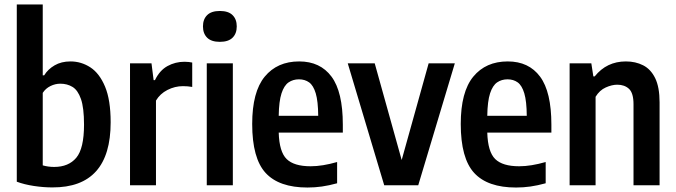

<svg xmlns="http://www.w3.org/2000/svg" viewBox="-20 -828 3019 858"><path d="M214 9.5Q174 9.5 131.2 3Q88.5 -3.5 55 -16V-808H171V-491.5H177.5Q194 -518.5 224 -536Q254 -553.5 295 -553.5Q343 -553.5 383.8 -527Q424.5 -500.5 449.5 -440.8Q474.5 -381 474.5 -281.5Q474.5 10.5 214 9.5ZM222 -82Q286.5 -82 321 -123.2Q355.5 -164.5 355.5 -271Q355.5 -346 341.8 -385.5Q328 -425 304.2 -439.5Q280.5 -454 249.5 -454Q227 -454 205.5 -443.5Q184 -433 171 -413V-89Q195.5 -82 222 -82Z M561 0V-545H657L666.5 -470H672.5Q693.5 -513.5 728.5 -532.8Q763.5 -552 804.5 -552Q814.5 -552 823.5 -551Q832.5 -550 839 -548.5V-439.5Q828.5 -441.5 818.2 -442.2Q808 -443 797.5 -443Q761.5 -443 728.2 -426Q695 -409 677 -378.5V0Z M904 0V-545H1020.5V0ZM962.5 -641Q924.5 -641 905.8 -659.5Q887 -678 887 -710Q887 -742 905.8 -760.5Q924.5 -779 962.5 -779Q1000.5 -779 1019.2 -760.5Q1038 -742 1038 -710Q1038 -678 1019.2 -659.5Q1000.5 -641 962.5 -641Z M1354 10Q1227 10 1167 -55.2Q1107 -120.5 1107 -274Q1107 -417.5 1163 -485.5Q1219 -553.5 1317 -553.5Q1411 -553.5 1461.5 -485.5Q1512 -417.5 1512 -271V-235.5H1225.5Q1228 -149.5 1261 -117.2Q1294 -85 1368 -85Q1395 -85 1424.2 -89.8Q1453.5 -94.5 1486.5 -104V-9Q1450 1 1418.5 5.5Q1387 10 1354 10ZM1316 -473.5Q1289.5 -473.5 1269.5 -459.8Q1249.5 -446 1238 -410.8Q1226.5 -375.5 1225.5 -310.5H1402Q1401.5 -375.5 1391 -410.8Q1380.5 -446 1361.5 -459.8Q1342.5 -473.5 1316 -473.5Z M1697 0 1534 -545H1654.5L1775 -113L1895.5 -545H2012.5L1849 0Z M2286 10Q2159 10 2099 -55.2Q2039 -120.5 2039 -274Q2039 -417.5 2095 -485.5Q2151 -553.5 2249 -553.5Q2343 -553.5 2393.5 -485.5Q2444 -417.5 2444 -271V-235.5H2157.5Q2160 -149.5 2193 -117.2Q2226 -85 2300 -85Q2327 -85 2356.2 -89.8Q2385.5 -94.5 2418.5 -104V-9Q2382 1 2350.5 5.5Q2319 10 2286 10ZM2248 -473.5Q2221.5 -473.5 2201.5 -459.8Q2181.5 -446 2170 -410.8Q2158.5 -375.5 2157.5 -310.5H2334Q2333.5 -375.5 2323 -410.8Q2312.5 -446 2293.5 -459.8Q2274.5 -473.5 2248 -473.5Z M2525.5 0V-545H2622.5L2631.5 -486.5H2637.5Q2691 -553.5 2777 -553.5Q2820 -553.5 2854 -536.2Q2888 -519 2907.8 -478.8Q2927.5 -438.5 2927.5 -370.5V0H2811V-362Q2811 -412 2791 -430.8Q2771 -449.5 2738.5 -449.5Q2714.5 -449.5 2687 -437.2Q2659.5 -425 2641.5 -395.5V0Z"/></svg>

Font: Encode Sans Condensed SemiBold
Style: Regular
Weight: 600
Width: 3
Designer: Multiple Designers
Foundry: Impallari Type
Version: Version 3.000; ttfautohint (v1.8.3) -l 8 -r 50 -G 200 -x 14 